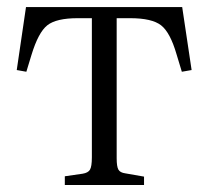

<svg xmlns="http://www.w3.org/2000/svg" viewBox="-20 -528 594 548"><path d="M165 0V-24.9L215.8 -32.2Q231.4 -34.7 236.8 -43.7Q242.2 -52.7 242.2 -79.1V-476.1H202.1Q140.6 -476.1 115 -455.8Q89.4 -435.5 69.8 -371.1L55.2 -323.2L27.8 -328.1L54.2 -507.8H500L526.9 -328.1L499 -323.2L483.9 -373Q465.8 -435.5 439.7 -455.8Q413.6 -476.1 351.1 -476.1H313V-76.2Q313 -52.7 317.9 -43.9Q322.8 -35.2 337.9 -33.2L391.1 -23.9V0Z"/></svg>

Font: Literata Light
Style: Regular
Weight: 300
Designer: Latin by Veronika Burian and Jose Scaglione. Greek by Irene Vlachou. Cyrillic by Vera Evstafieva.
Foundry: TypeTogether
Version: Version 3.021